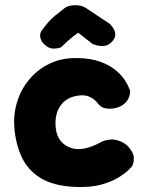

<svg xmlns="http://www.w3.org/2000/svg" viewBox="-20 -722 579 751"><path d="M271 9Q189 5 139 -25.5Q89 -56 65 -107.5Q41 -159 36 -224Q32 -276 47.5 -325Q63 -374 95.5 -412.5Q128 -451 175 -473.5Q222 -496 282 -495Q335 -494 371 -481Q407 -468 430.5 -449Q454 -430 466.5 -411Q479 -392 484 -379.5Q489 -367 489 -367Q489 -367 488.5 -358Q488 -349 482 -336Q476 -323 460 -311Q448 -303 429.5 -299Q411 -295 394 -298Q377 -301 369 -311Q367 -311 362.5 -317.5Q358 -324 349.5 -331.5Q341 -339 327.5 -344.5Q314 -350 295 -349Q270 -347 252 -338.5Q234 -330 221.5 -315Q209 -300 203 -281Q197 -262 197 -240Q197 -207 208 -185.5Q219 -164 238 -152.5Q257 -141 279 -139Q298 -138 315 -142Q332 -146 347 -152.5Q362 -159 372 -164.5Q382 -170 386 -171Q412 -179 431.5 -175Q451 -171 466 -161.5Q481 -152 489 -139Q503 -121 503.5 -106Q504 -91 500.5 -81.5Q497 -72 497 -72Q497 -72 484.5 -59Q472 -46 445.5 -29Q419 -12 376 0Q333 12 271 9ZM161 -542Q147 -553 142 -563Q137 -573 137 -582Q137 -591 139.5 -596Q142 -601 142 -601Q155 -619 167 -633Q179 -647 194.5 -660Q210 -673 231 -689Q240 -697 256 -700Q272 -703 290 -700.5Q308 -698 323 -686L409 -629Q409 -629 415 -622.5Q421 -616 426.5 -605.5Q432 -595 430.5 -582Q429 -569 414 -555Q403 -545 390.5 -543Q378 -541 367 -543Q356 -545 349 -547.5Q342 -550 342 -550L286 -594Q271 -584 254 -569.5Q237 -555 219 -537Q219 -537 210.5 -534.5Q202 -532 188.5 -532Q175 -532 161 -542Z"/></svg>

Font: Sour Gummy
Style: Bold
Weight: 700
Designer: Stefie Justprince
Foundry: Eifetstype
Version: Version 1.000